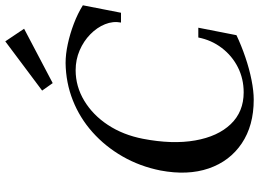

<svg xmlns="http://www.w3.org/2000/svg" viewBox="-150 -840 1004 745"><g transform="rotate(-90 352.5 -467.0)"><path d="M339 15Q238 15 169 -31.5Q100 -78 72 -159.5Q44 -241 64 -347Q80 -427 118.5 -494Q157 -561 212.5 -610.5Q268 -660 336.5 -687Q405 -714 481 -715Q515 -715 554.5 -706.5Q594 -698 633.5 -683Q673 -668 705 -648L676 -500H638Q644 -531 631.5 -562Q619 -593 592.5 -619Q566 -645 530 -660.5Q494 -676 453 -676Q390 -676 334.5 -642.5Q279 -609 240.5 -550.5Q202 -492 187 -415Q165 -301 180.5 -212.5Q196 -124 244 -74Q292 -24 367 -24Q420 -24 464.5 -46.5Q509 -69 539.5 -109Q570 -149 580 -200H618L589 -52Q549 -33 503.5 -17.5Q458 -2 415 6.5Q372 15 339 15ZM403 -765 374 -806 565 -949 614 -876Z"/></g></svg>

Font: Wittgenstein
Style: Italic
Weight: 400
Italic angle: -11°
Designer: Jörg Drees
Foundry: Jörg Drees
Version: Version 1.500